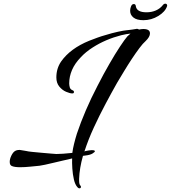

<svg xmlns="http://www.w3.org/2000/svg" viewBox="-20 -836 931 1046"><path d="M412 190Q407 190 402 184Q389 170 382.5 141.5Q376 113 374 81.5Q372 50 373 27Q363 30 351 32.5Q339 35 326 38Q300 44 273 50.5Q246 57 225 61.5Q204 66 195 67Q173 69 144 72Q115 75 90 75Q60 75 46 69Q33 65 33 46Q33 30 41.5 12.5Q50 -5 60 -12Q70 -19 84 -19Q86 -19 89 -19Q92 -19 95 -18Q103 -17 110.5 -15.5Q118 -14 125 -13Q131 -11 155.5 -8.5Q180 -6 209 -3.5Q238 -1 261 1Q284 3 287 3Q301 3 323.5 1.5Q346 0 374 -3Q377 -26 383.5 -52.5Q390 -79 399 -108Q419 -168 447.5 -234.5Q476 -301 511 -368Q528 -401 544 -431Q560 -461 576 -488Q607 -542 633.5 -582Q660 -622 674 -638Q683 -647 691 -653Q669 -651 640 -644Q555 -622 486 -578Q448 -554 421 -525Q388 -491 372.5 -455Q357 -419 357 -382Q357 -372 360 -360.5Q363 -349 376 -344Q383 -341 383 -335Q383 -327 374 -327Q361 -327 340 -336Q319 -345 303 -364.5Q287 -384 287 -414Q287 -463 313 -501Q363 -572 466 -614Q489 -623 511 -631Q533 -639 555 -645Q590 -656 622.5 -663Q655 -670 668 -671Q677 -672 685.5 -673Q694 -674 701 -675L726 -679Q733 -679 737 -675Q751 -678 761 -678Q797 -678 797 -654Q797 -635 773 -612Q759 -600 739.5 -574Q720 -548 698.5 -515.5Q677 -483 656.5 -449Q636 -415 618 -385Q588 -332 555 -270Q522 -208 491.5 -142Q461 -76 440 -11Q442 -12 444 -12L445 -13Q456 -15 464.5 -16.5Q473 -18 480 -18Q497 -18 497 -12Q497 -8 484.5 0Q472 8 447 11L432 13Q413 80 411 138V147Q411 169 418 175Q421 178 421 182Q421 190 412 190ZM761 -726Q725 -726 707 -740.5Q689 -755 689 -777Q689 -788 693 -799Q698 -814 709 -814Q719 -814 720 -802Q725 -769 778 -769Q806 -769 829 -779Q852 -789 867 -808Q873 -816 881 -816Q886 -816 889 -812Q892 -808 890 -802Q880 -772 842.5 -749Q805 -726 761 -726Z"/></svg>

Font: Birthstone Bounce Medium
Style: Regular
Weight: 500
Designer: Robert E. Leuschke
Foundry: Rob Leuschke
Version: Version 1.010; ttfautohint (v1.8.3)